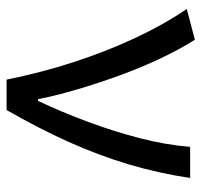

<svg xmlns="http://www.w3.org/2000/svg" viewBox="-34 -562 597 568"><g transform="rotate(90 264.0 -278.5)"><path d="M216 0Q196 -100 165 -196Q134 -292 94 -378Q54 -464 7 -533L98 -557Q126 -513 153 -456Q180 -399 203 -336Q226 -273 244.5 -210.5Q263 -148 274 -93H279Q312 -163 340.5 -239.5Q369 -316 389 -393Q409 -470 415 -543H507Q493 -449 466.5 -360.5Q440 -272 400.5 -184Q361 -96 306 0Z"/></g></svg>

Font: Chiron Sans HK TT
Style: Regular
Weight: 400
Designer: Ryoko NISHIZUKA 西塚涼子 (kana, bopomofo & ideographs); Paul D. Hunt (Latin, Greek & Cyrillic); Sandoll Communications 산돌커뮤니
Foundry: Adobe
Version: Version 2.022;hotconv 1.0.109;makeotfexe 2.5.65596